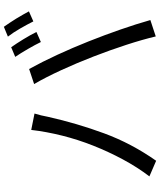

<svg xmlns="http://www.w3.org/2000/svg" viewBox="63 -886 830 996"><g transform="rotate(-90 478.0 -388.0)"><path d="M731 -745Q740 -732 751 -715.5Q762 -699 772.5 -681.5Q783 -664 793 -646.5Q803 -629 810 -614L758 -591Q744 -620 722 -658Q700 -696 681 -724ZM837 -783Q846 -770 857.5 -753Q869 -736 880 -718Q891 -700 900.5 -683Q910 -666 917 -653L865 -630Q849 -662 828 -698.5Q807 -735 786 -762ZM61 -28Q109 -91 149 -165.5Q189 -240 220.5 -319.5Q252 -399 272.5 -481Q293 -563 302 -641L387 -624Q382 -608 377.5 -589.5Q373 -571 370 -554Q336 -403 284 -262Q232 -121 142 7ZM787 5Q771 -63 743.5 -147.5Q716 -232 682.5 -318.5Q649 -405 612 -485.5Q575 -566 540 -626L618 -652Q655 -585 691.5 -506Q728 -427 761 -344Q794 -261 822.5 -179Q851 -97 872 -23Z"/></g></svg>

Font: Kinto Sans
Style: Regular
Weight: 400
Designer: Authors: Ryoko NISHIZUKA  (kana & ideographs); Paul D. Hunt (Latin, Greek & Cyrillic); Wenlong ZHANG  (bopomofo); Sandol
Foundry: Adobe Systems Incorporated, ookami Inc.
Version: Version 0.001